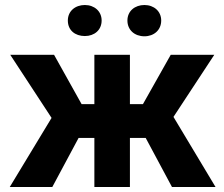

<svg xmlns="http://www.w3.org/2000/svg" viewBox="-20 -747 894 767"><path d="M562 -196 667 0H841L673 -280L836 -528H662L551 -331H499V-528H357V-331H306L196 -528H21L186 -276L19 0H189L294 -196H357V0H499V-196ZM319 -603C357 -603 386 -627 386 -665C386 -702 357 -727 319 -727C281 -727 251 -703 251 -665C251 -626 280 -603 319 -603ZM557 -602C595 -602 624 -627 624 -665C624 -702 595 -727 557 -727C519 -727 489 -703 489 -665C489 -627 518 -602 557 -602Z"/></svg>

Font: Asimov
Style: Regular
Weight: 500
Designer: Google
Version: Version 2.000980; 2014